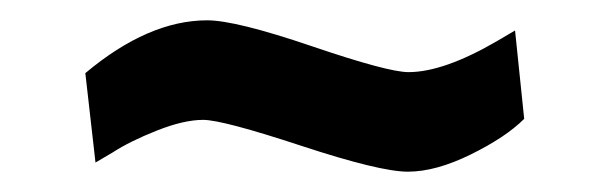

<svg xmlns="http://www.w3.org/2000/svg" viewBox="-20 -350 600 189"><path d="M91 -200 74 -190 64 -278Q126 -330 184 -330Q212 -330 287 -304.5Q362 -279 382 -279Q417 -279 470 -310L487 -320L496 -233Q478 -215 443.5 -198Q409 -181 381.5 -181Q354 -181 276.5 -206.5Q199 -232 180 -232Q161 -232 134.5 -221.5Q108 -211 91 -200Z"/></svg>

Font: TitilliumWebSemiBold
Style: Bold
Weight: 600
Version: Version 1.001;PS 57.000;hotconv 1.0.70;makeotf.lib2.5.55311